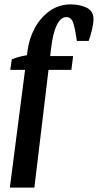

<svg xmlns="http://www.w3.org/2000/svg" viewBox="-20 -677 447 877"><path d="M25 180 106 -447Q113 -501 139 -549Q165 -597 207 -627Q249 -657 304 -657Q326 -657 344.5 -652.5Q363 -648 378 -641Q393 -632 400 -620Q407 -608 407 -589Q407 -571 400.5 -542.5Q394 -514 385 -490H331Q323 -548 314 -573.5Q305 -599 283 -599Q257 -599 239 -561.5Q221 -524 213 -453L137 180ZM27 -358 34 -406Q52 -414 78 -420Q104 -426 133 -429L171 -421H314L306 -358Z"/></svg>

Font: Rasa SemiBold
Style: Italic
Weight: 600
Italic angle: -7.10001°
Designer: Anna Giedrys (Yrsa+Rasa design), David Brezina (Yrsa art-direction, Rasa art-direction, design)
Foundry: Rosetta Type Foundry
Version: Version 2.004